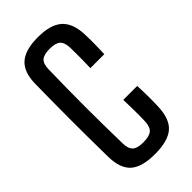

<svg xmlns="http://www.w3.org/2000/svg" viewBox="-252 -872 945 945"><g transform="rotate(-45 221.0 -399.5)"><path d="M223.5 8Q134.5 8 93.8 -27.5Q53 -63 51.5 -145.5Q50.5 -215 50 -277.2Q49.5 -339.5 49.5 -399.8Q49.5 -460 50 -522.5Q50.5 -585 51.5 -654.5Q53 -735 94.2 -771Q135.5 -807 223 -807Q310.5 -807 351.8 -770.2Q393 -733.5 396 -654Q397 -630.5 397 -607.8Q397 -585 396.5 -562.8Q396 -540.5 395 -516.5H298Q299 -541.5 299.2 -564.5Q299.5 -587.5 299.5 -610.5Q299.5 -633.5 299 -658Q297.5 -696 280.5 -710.8Q263.5 -725.5 223 -725.5Q183.5 -725.5 166.5 -710.8Q149.5 -696 148.5 -658Q147 -585.5 146.2 -522.5Q145.5 -459.5 145.5 -399.8Q145.5 -340 146.2 -277.2Q147 -214.5 148.5 -141.5Q149.5 -103.5 166.8 -88.5Q184 -73.5 223.5 -73.5Q266 -73.5 283.8 -88.5Q301.5 -103.5 303 -141.5Q304 -164 304 -185.2Q304 -206.5 303.5 -231.8Q303 -257 302 -291.5H399Q401 -249.5 401.2 -214.2Q401.5 -179 400 -145.5Q397 -63 355.8 -27.5Q314.5 8 223.5 8Z"/></g></svg>

Font: Big Shoulders Text Thin SemiBold
Style: Regular
Weight: 600
Version: Version 2.002